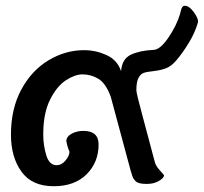

<svg xmlns="http://www.w3.org/2000/svg" viewBox="-20 -635 707 666"><path d="M510 -388Q489 -386 478 -382Q467 -378 460 -364Q453 -350 453 -322Q453 -312 474.5 -232.5Q496 -153 500 -137L517 -73Q520 -60 534.5 -44Q549 -28 549 -27Q549 -18 531.5 -7.5Q514 3 489 3Q461 3 451.5 -5.5Q442 -14 438.5 -26Q435 -38 433 -44L364 -300Q347 -346 321.5 -361.5Q296 -377 266 -377Q240 -377 208.5 -356.5Q177 -336 153.5 -289Q130 -242 130 -168Q130 -131 140.5 -96.5Q151 -62 176 -62Q194 -62 207.5 -78.5Q221 -95 221 -109Q214 -124 210 -146Q211 -162 229 -171.5Q247 -181 269 -181Q322 -181 322 -134Q322 -72 280.5 -30.5Q239 11 166 11Q91 11 54.5 -39.5Q18 -90 18 -168Q18 -258 54 -324.5Q90 -391 148.5 -426Q207 -461 272 -461Q312 -461 349.5 -444Q387 -427 400 -388Q403 -431 434.5 -445.5Q466 -460 513 -462Q536 -463 564.5 -505Q593 -547 605 -588Q606 -591 607.5 -598.5Q609 -606 612.5 -610.5Q616 -615 621 -615Q636 -615 651.5 -594Q667 -573 667 -560L666 -555Q656 -521 635 -486.5Q614 -452 592 -426Q574 -405 555.5 -398Q537 -391 510 -388Z"/></svg>

Font: Sriracha
Style: Regular
Weight: 400
Designer: Suppakit Chalermlarp
Version: Version 1.002g